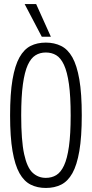

<svg xmlns="http://www.w3.org/2000/svg" viewBox="-20 -921 454 951"><path d="M207 10Q165 10 132 -6.5Q99 -23 76.5 -63Q54 -103 42 -173Q30 -243 30 -349Q30 -457 42 -527Q54 -597 76.5 -637Q99 -677 131.5 -693.5Q164 -710 207 -710Q249 -710 282.5 -693.5Q316 -677 338.5 -637Q361 -597 373 -527.5Q385 -458 385 -350Q385 -243 373 -173Q361 -103 338.5 -63Q316 -23 283 -6.5Q250 10 207 10ZM207 -40Q236 -40 258.5 -53.5Q281 -67 297 -101Q313 -135 321.5 -195.5Q330 -256 330 -349Q330 -444 321.5 -504.5Q313 -565 297 -599.5Q281 -634 258.5 -647.5Q236 -661 207 -661Q178 -661 155.5 -647Q133 -633 117.5 -599Q102 -565 93.5 -504Q85 -443 85 -349Q85 -225 99.5 -158Q114 -91 141.5 -65.5Q169 -40 207 -40ZM187 -739 102 -901H159L232 -739Z"/></svg>

Font: Georama Condensed Light
Style: Regular
Weight: 300
Width: 3
Designer: Jean-Baptiste Levee
Foundry: Production Type
Version: Version 1.000